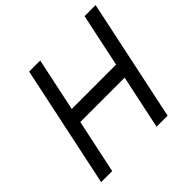

<svg xmlns="http://www.w3.org/2000/svg" viewBox="-176 -883 1056 1056"><g transform="rotate(-45 352.0 -355.0)"><path d="M37 0 187 -710H273L200 -365L163 -399H596L545 -365L618 -710H704L554 0H468L542 -349L578 -315H145L197 -349L123 0Z"/></g></svg>

Font: Geist
Style: Italic
Weight: 400
Italic angle: -12°
Designer: Basement.studio, Andrés Briganti, Mateo Zaragoza
Foundry: Basement.studio, Vercel, Andrés Briganti, Guido Ferreyra, Mateo Zaragoza
Version: Version 1.500